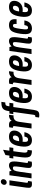

<svg xmlns="http://www.w3.org/2000/svg" viewBox="1842 -2636 984 4709"><g transform="rotate(-90 2334.5 -281.0)"><path d="M156.4 -681.3Q152.3 -651.1 169.3 -630.1Q186.3 -609.1 215.1 -609.1Q244 -609.1 267.2 -630.1Q290.4 -651.1 294.6 -681.3Q299 -711.1 281.8 -732.3Q264.6 -753.4 235.4 -753.4Q206.6 -753.4 183.7 -732.3Q160.9 -711.1 156.4 -681.3ZM146 -542.7 87.3 -126.9Q75.9 -48.1 95.3 -19.1Q114.7 10 175 10Q189.4 10 204.4 8.6Q219.4 7.3 237.6 3.9L250.7 -87.1Q239.3 -85.9 238 -85.9Q216.9 -85.9 210.8 -96.4Q204.7 -107 207.9 -129.9L266.6 -542.7Z M568.1 -457.1Q603.9 -457.1 607.6 -424.6Q611.4 -392.1 597.3 -290.4L574.1 -126.3Q562.7 -47.9 581.9 -18.9Q601.1 10 662.1 10Q676.3 10 690.9 8.6Q705.6 7.3 724.1 3.9L736.9 -87.1Q725.4 -85.9 724.1 -85.9Q704.1 -85.9 697.5 -95Q690.9 -104.1 694.3 -124.1L719.1 -304.9Q739.3 -445.7 719.6 -499.2Q699.9 -552.7 633.6 -552.7Q606 -552.7 584.1 -544.9Q562.3 -537.1 546.3 -526.8Q530.3 -516.4 519.7 -505.8Q509.1 -495.1 503.7 -488.4L485.4 -542.7H391.1L315.4 0H435.7L476.6 -292.6Q489.7 -386.6 509.5 -421.9Q529.3 -457.1 568.1 -457.1Z M815.4 -542.7 802.3 -447.1H860.1L841.4 -314.4Q827.7 -217.7 826.5 -155.2Q825.3 -92.7 842.3 -56Q859.3 -19.3 896.9 -4.8Q934.4 9.7 999 9.7L1013.6 -97.3Q984.6 -97.3 969.4 -104.9Q954.1 -112.4 949.2 -136.1Q944.3 -159.9 948.4 -203.4Q952.4 -246.9 962.7 -318.7L980.7 -447.1H1062.6L1076.4 -542.7H993.9L1016 -698L887.1 -639.7L873.3 -542.7Z M1100.6 -268.3Q1080.6 -125.6 1117 -57.8Q1153.4 10 1249.1 10Q1328.7 10 1378.1 -35.9Q1427.6 -81.7 1448.6 -175.3H1341.7Q1329 -123.7 1313.1 -104.6Q1297.1 -85.6 1266.6 -85.6Q1227.4 -85.6 1215.6 -116.1Q1203.9 -146.6 1214.3 -220.4Q1223.4 -218.1 1235.2 -217.4Q1247 -216.6 1258.9 -216.6Q1360.3 -216.6 1417.4 -268.4Q1474.4 -320.3 1485 -394.6Q1495.4 -470 1458.2 -511.4Q1421 -552.7 1338.1 -552.7Q1233 -552.7 1177.4 -485.8Q1121.9 -418.9 1100.6 -268.3ZM1320.4 -457.1Q1346.4 -457.1 1358.1 -440.8Q1369.7 -424.4 1364.9 -393.3Q1359 -350.9 1331 -327.6Q1303 -304.3 1256.4 -304.3Q1249.4 -304.3 1243.1 -304.7Q1236.9 -305.1 1226.3 -307.1Q1237.3 -385 1259.9 -421.1Q1282.6 -457.1 1320.4 -457.1Z M1724.9 -488.4Q1722 -525.3 1696.5 -539Q1671 -552.7 1629.3 -552.7Q1614.4 -552.7 1600.1 -551.4Q1585.9 -550 1567 -546.6L1554.6 -455.3Q1566.6 -457.6 1568.4 -457.6Q1586.6 -457.6 1592.9 -445Q1599.1 -432.4 1595.7 -410.9L1538.3 0H1658.9L1700.4 -296.4Q1712.6 -382 1749 -412.1Q1785.4 -442.1 1836 -442.1Q1841.6 -442.1 1847.4 -441.9Q1853.3 -441.6 1859.1 -440.3L1874.7 -551.4Q1837.4 -557.1 1793.9 -540.4Q1750.4 -523.7 1724.9 -488.4Z M1832.3 94.3Q1823.9 94.3 1819.9 93L1807.4 184Q1824.3 187.4 1838.9 188.8Q1853.6 190.1 1867.7 190.1Q1928.7 190.1 1955.7 160.9Q1982.7 131.7 1994.1 53.3L2064.4 -447.1H2154.1L2168 -542.7H2082.6L2086.9 -573.4Q2090 -597 2096.4 -611.1Q2102.9 -625.1 2113.3 -632.5Q2123.7 -639.9 2139.6 -642.1Q2155.4 -644.4 2177.4 -644.4L2190.9 -740Q2133.1 -740 2093.5 -732.2Q2053.9 -724.4 2027.9 -704.2Q2002 -684 1987.2 -649Q1972.4 -614 1964.9 -560.3L1962.7 -542.7H1905L1891.1 -447.1H1943.9L1874.6 50.6Q1870.4 73.1 1861.9 83.7Q1853.4 94.3 1832.3 94.3Z M2169.6 -268.3Q2149.6 -125.6 2186 -57.8Q2222.4 10 2318.1 10Q2397.7 10 2447.1 -35.9Q2496.6 -81.7 2517.6 -175.3H2410.7Q2398 -123.7 2382.1 -104.6Q2366.1 -85.6 2335.6 -85.6Q2296.4 -85.6 2284.6 -116.1Q2272.9 -146.6 2283.3 -220.4Q2292.4 -218.1 2304.2 -217.4Q2316 -216.6 2327.9 -216.6Q2429.3 -216.6 2486.4 -268.4Q2543.4 -320.3 2554 -394.6Q2564.4 -470 2527.2 -511.4Q2490 -552.7 2407.1 -552.7Q2302 -552.7 2246.4 -485.8Q2190.9 -418.9 2169.6 -268.3ZM2389.4 -457.1Q2415.4 -457.1 2427.1 -440.8Q2438.7 -424.4 2433.9 -393.3Q2428 -350.9 2400 -327.6Q2372 -304.3 2325.4 -304.3Q2318.4 -304.3 2312.1 -304.7Q2305.9 -305.1 2295.3 -307.1Q2306.3 -385 2328.9 -421.1Q2351.6 -457.1 2389.4 -457.1Z M2793.9 -488.4Q2791 -525.3 2765.5 -539Q2740 -552.7 2698.3 -552.7Q2683.4 -552.7 2669.1 -551.4Q2654.9 -550 2636 -546.6L2623.6 -455.3Q2635.6 -457.6 2637.4 -457.6Q2655.6 -457.6 2661.9 -445Q2668.1 -432.4 2664.7 -410.9L2607.3 0H2727.9L2769.4 -296.4Q2781.6 -382 2818 -412.1Q2854.4 -442.1 2905 -442.1Q2910.6 -442.1 2916.4 -441.9Q2922.3 -441.6 2928.1 -440.3L2943.7 -551.4Q2906.4 -557.1 2862.9 -540.4Q2819.4 -523.7 2793.9 -488.4Z M2944.6 -268.3Q2924.6 -125.6 2961 -57.8Q2997.4 10 3093.1 10Q3172.7 10 3222.1 -35.9Q3271.6 -81.7 3292.6 -175.3H3185.7Q3173 -123.7 3157.1 -104.6Q3141.1 -85.6 3110.6 -85.6Q3071.4 -85.6 3059.6 -116.1Q3047.9 -146.6 3058.3 -220.4Q3067.4 -218.1 3079.2 -217.4Q3091 -216.6 3102.9 -216.6Q3204.3 -216.6 3261.4 -268.4Q3318.4 -320.3 3329 -394.6Q3339.4 -470 3302.2 -511.4Q3265 -552.7 3182.1 -552.7Q3077 -552.7 3021.4 -485.8Q2965.9 -418.9 2944.6 -268.3ZM3164.4 -457.1Q3190.4 -457.1 3202.1 -440.8Q3213.7 -424.4 3208.9 -393.3Q3203 -350.9 3175 -327.6Q3147 -304.3 3100.4 -304.3Q3093.4 -304.3 3087.1 -304.7Q3080.9 -305.1 3070.3 -307.1Q3081.3 -385 3103.9 -421.1Q3126.6 -457.1 3164.4 -457.1Z M3617.1 -457.1Q3652.9 -457.1 3656.6 -424.6Q3660.4 -392.1 3646.3 -290.4L3623.1 -126.3Q3611.7 -47.9 3630.9 -18.9Q3650.1 10 3711.1 10Q3725.3 10 3739.9 8.6Q3754.6 7.3 3773.1 3.9L3785.9 -87.1Q3774.4 -85.9 3773.1 -85.9Q3753.1 -85.9 3746.5 -95Q3739.9 -104.1 3743.3 -124.1L3768.1 -304.9Q3788.3 -445.7 3768.6 -499.2Q3748.9 -552.7 3682.6 -552.7Q3655 -552.7 3633.1 -544.9Q3611.3 -537.1 3595.3 -526.8Q3579.3 -516.4 3568.7 -505.8Q3558.1 -495.1 3552.7 -488.4L3534.4 -542.7H3440.1L3364.4 0H3484.7L3525.6 -292.6Q3538.7 -386.6 3558.5 -421.9Q3578.3 -457.1 3617.1 -457.1Z M3981.3 -270.9Q3996.7 -380 4012.1 -418.2Q4027.6 -456.4 4061.4 -456.4Q4088.6 -456.4 4097.6 -436.8Q4106.7 -417.1 4101.1 -366.7H4216.3Q4228.4 -468.1 4190.6 -510.4Q4152.7 -552.7 4073.9 -552.7Q3976.4 -552.7 3930.6 -492Q3884.7 -431.3 3861.7 -274.7Q3839 -112.6 3870.9 -51.3Q3902.9 10 3991 10Q4069.4 10 4121 -34.1Q4172.6 -78.1 4188.3 -176H4074.6Q4065.6 -124.4 4051.4 -105Q4037.1 -85.6 4010 -85.6Q3975.1 -85.6 3970.4 -123.3Q3965.6 -161 3981.3 -270.9Z M4282.6 -268.3Q4262.6 -125.6 4299 -57.8Q4335.4 10 4431.1 10Q4510.7 10 4560.1 -35.9Q4609.6 -81.7 4630.6 -175.3H4523.7Q4511 -123.7 4495.1 -104.6Q4479.1 -85.6 4448.6 -85.6Q4409.4 -85.6 4397.6 -116.1Q4385.9 -146.6 4396.3 -220.4Q4405.4 -218.1 4417.2 -217.4Q4429 -216.6 4440.9 -216.6Q4542.3 -216.6 4599.4 -268.4Q4656.4 -320.3 4667 -394.6Q4677.4 -470 4640.2 -511.4Q4603 -552.7 4520.1 -552.7Q4415 -552.7 4359.4 -485.8Q4303.9 -418.9 4282.6 -268.3ZM4502.4 -457.1Q4528.4 -457.1 4540.1 -440.8Q4551.7 -424.4 4546.9 -393.3Q4541 -350.9 4513 -327.6Q4485 -304.3 4438.4 -304.3Q4431.4 -304.3 4425.1 -304.7Q4418.9 -305.1 4408.3 -307.1Q4419.3 -385 4441.9 -421.1Q4464.6 -457.1 4502.4 -457.1Z"/></g></svg>

Font: Secuela ExtLt
Style: Italic
Weight: 200
Italic angle: -8°
Designer: Fernando Haro
Foundry: deFharo
Version: Version 1.704